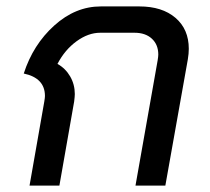

<svg xmlns="http://www.w3.org/2000/svg" viewBox="-20 -578 653 598"><path d="M118 -262Q120 -274 120 -279Q120 -335 54 -349Q83 -439 149 -498.5Q215 -558 294 -558H414Q485 -558 526.5 -522.5Q568 -487 568 -426Q568 -411 565 -393L495 0H402L471 -390Q473 -402 473 -408Q473 -439 453 -457.5Q433 -476 399 -476H292Q255 -476 218.5 -449.5Q182 -423 159 -379Q184 -365 198.5 -340Q213 -315 213 -285Q213 -278 211 -262L165 0H72Z"/></svg>

Font: Bai Jamjuree Medium
Style: Italic
Weight: 500
Italic angle: -10°
Version: Version 1.000; ttfautohint (v1.6)